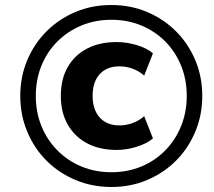

<svg xmlns="http://www.w3.org/2000/svg" viewBox="-20 -736 855 767"><path d="M425 11Q348 11 281.5 -17Q215 -45 166 -94Q117 -143 89 -209.5Q61 -276 61 -353Q61 -430 89 -496Q117 -562 166 -611Q215 -660 281 -688Q347 -716 425 -716Q502 -716 568 -688Q634 -660 683 -611Q732 -562 760 -496Q788 -430 788 -353Q788 -276 760 -209.5Q732 -143 683 -94Q634 -45 568 -17Q502 11 425 11ZM446 -137Q378 -137 328 -163.5Q278 -190 250.5 -238.5Q223 -287 223 -353Q223 -420 250.5 -468Q278 -516 328 -542Q378 -568 446 -568Q486 -568 526 -556Q566 -544 591 -523L556 -434Q536 -452 510 -461.5Q484 -471 457 -471Q407 -471 378.5 -440Q350 -409 350 -353Q350 -298 378.5 -266.5Q407 -235 457 -235Q484 -235 510 -244.5Q536 -254 556 -272L591 -183Q566 -162 525.5 -149.5Q485 -137 446 -137ZM425 -48Q490 -48 545 -71Q600 -94 640.5 -135.5Q681 -177 703.5 -232.5Q726 -288 726 -353Q726 -418 703.5 -473.5Q681 -529 640.5 -570Q600 -611 545 -634Q490 -657 425 -657Q360 -657 305 -634Q250 -611 209 -570Q168 -529 145.5 -473.5Q123 -418 123 -353Q123 -288 145.5 -232.5Q168 -177 209 -135.5Q250 -94 305 -71Q360 -48 425 -48Z"/></svg>

Font: Nunito Sans 12pt ExtraBold
Style: Italic
Weight: 800
Italic angle: -9°
Designer: Vernon Adams
Foundry: Vernon Adams
Version: Version 3.101;gftools[0.9.27]